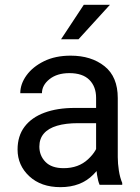

<svg xmlns="http://www.w3.org/2000/svg" viewBox="-20 -770 584 800"><path d="M380.4 -90.3V-362.3Q380.4 -409.2 352.3 -437.3Q324.2 -465.3 269 -465.3Q217.8 -465.3 186.3 -440.2Q154.8 -415 154.8 -381.8H64.5Q64.5 -419.9 90.3 -455.8Q116.2 -491.7 163.3 -514.9Q210.4 -538.1 274.4 -538.1Q360.4 -538.1 415.5 -494.1Q470.7 -450.2 470.7 -361.3V-115.2Q470.7 -88.9 475.3 -59.1Q480 -29.3 489.3 -7.8V0H395Q388.2 -15.6 384.3 -41.7Q380.4 -67.9 380.4 -90.3ZM396 -320.3 397 -256.8H305.7Q253.9 -256.8 217.8 -246.1Q181.6 -235.4 162.8 -213.6Q144 -191.9 144 -159.2Q144 -121.6 169.4 -95.5Q194.8 -69.3 245.1 -69.3Q307.1 -69.3 346.9 -106.4Q386.7 -143.6 389.2 -179.2L427.7 -135.7Q420.4 -95.2 368.9 -42.7Q317.4 9.8 231.9 9.8Q150.9 9.8 102.1 -35.6Q53.2 -81.1 53.2 -147Q53.2 -203.6 82.5 -242.2Q111.8 -280.8 165.3 -300.5Q218.8 -320.3 291 -320.3ZM234.4 -606.4 329.1 -750H438L307.1 -606.4Z"/></svg>

Font: RobotoDEMO
Style: Regular
Weight: 400
Designer: Christian Robertson
Foundry: Google
Version: Version 2.136